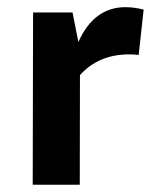

<svg xmlns="http://www.w3.org/2000/svg" viewBox="-20 -510 421 530"><path d="M326.2 -490.2Q351.1 -490.2 376.5 -483.4L362.8 -358.4Q349.1 -359.9 336.4 -359.9Q252.4 -359.9 200.7 -302.7L200.2 0H70.3L71.3 -475.6H180.2L196.3 -394Q239.3 -490.2 326.2 -490.2Z"/></svg>

Font: Selawik Semibold
Style: Regular
Weight: 600
Designer: Aaron Bell
Foundry: Microsoft Corporation
Version: Version 1.01